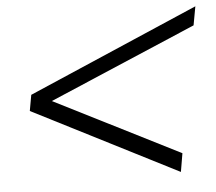

<svg xmlns="http://www.w3.org/2000/svg" viewBox="-45 -626 757 673"><g transform="rotate(-5 333.0 -289.0)"><path d="M56 -261 66 -317 666 -576 654 -510 136 -289 576 -67 565 -2Z"/></g></svg>

Font: Fahkwang Light
Style: Italic
Weight: 300
Italic angle: -10°
Version: Version 1.000; ttfautohint (v1.6)